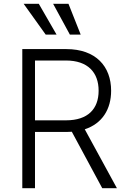

<svg xmlns="http://www.w3.org/2000/svg" viewBox="-20 -984 666 1004"><path d="M275.9 -802.9 182.9 -964.1H103.7L219.1 -802.9ZM402 -802.9 338.1 -964.1H257.8L345.5 -802.9ZM591.3 0 423.3 -307.9C514.2 -337.7 561.1 -412.3 561.1 -509.6C561.1 -636.7 481.2 -727.3 326.7 -727.3H96.6V0H163V-294H327.8C337.4 -294 346.6 -294.4 355.5 -295.1L514.6 0ZM325.6 -354.8H163V-667.6H324.9C439.6 -667.6 495.7 -604.8 495.7 -509.6C495.7 -414.4 439.6 -354.8 325.6 -354.8Z"/></svg>

Font: TID UI Light
Style: Regular
Weight: 300
Designer: The TID Project Authors
Foundry: Bakken & Bæck
Version: Version 1.001;hotconv 1.0.109;makeotfexe 2.5.65596